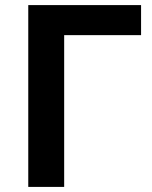

<svg xmlns="http://www.w3.org/2000/svg" viewBox="-20 -734 595 754"><path d="M534 -714V-596H232V0H91V-714Z"/></svg>

Font: Noto Sans UI
Style: Bold
Weight: 700
Designer: Monotype Design Team
Foundry: Monotype Imaging Inc.
Version: Version 1.901